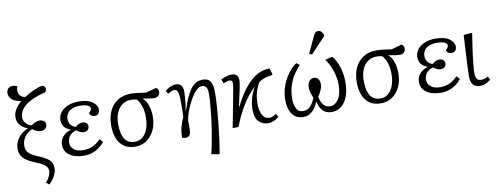

<svg xmlns="http://www.w3.org/2000/svg" viewBox="-76 -1221 4920 1884"><g transform="rotate(-10 2384.0 -279.5)"><path d="M287 233 258 210Q309 152 309 99Q309 69 285 47Q261 25 199 0Q137 -25 102.5 -49.5Q68 -74 54.5 -102.5Q41 -131 41 -166Q40 -204 57.5 -239.5Q75 -275 105.5 -303Q136 -331 176 -345V-347Q126 -364 100 -397Q74 -430 74 -469Q74 -516 99.5 -555.5Q125 -595 160 -622Q107 -627 72.5 -653Q38 -679 38 -720Q38 -748 54 -765Q70 -782 101 -782Q128 -782 145 -770Q137 -745 137 -729Q137 -667 204 -653Q251 -684 298.5 -705Q346 -726 376 -732Q392 -735 404.5 -725Q417 -715 417 -697Q417 -674 400 -665Q259 -628 198.5 -575.5Q138 -523 138 -458Q138 -430 160 -404Q182 -378 216 -368Q240 -386 261.5 -394Q283 -402 301 -402Q323 -402 341.5 -389.5Q360 -377 360 -354Q360 -326 342 -312Q324 -298 299 -298Q279 -298 259 -305.5Q239 -313 215 -331Q164 -309 137.5 -269.5Q111 -230 111 -182Q111 -137 139 -110Q167 -83 224 -60Q299 -30 332.5 0.5Q366 31 366 84Q366 119 344.5 159.5Q323 200 287 233Z M674 14Q584 14 530.5 -24Q477 -62 477 -127Q477 -174 506 -208.5Q535 -243 588 -258V-260Q545 -276 524.5 -302.5Q504 -329 504 -371Q504 -413 530 -446.5Q556 -480 602 -499.5Q648 -519 710 -519Q801 -519 847.5 -485Q894 -451 894 -408Q894 -381 880 -366.5Q866 -352 844 -352Q808 -352 791 -386Q808 -405 813.5 -415Q819 -425 819 -433Q819 -453 791 -464.5Q763 -476 714 -476Q648 -476 611 -446.5Q574 -417 574 -368Q574 -338 589.5 -314.5Q605 -291 640 -278Q657 -293 674.5 -301.5Q692 -310 711 -310Q735 -310 750 -297Q765 -284 765 -264Q765 -244 751 -229Q737 -214 711 -214Q695 -214 677 -221Q659 -228 639 -245Q590 -230 569.5 -200.5Q549 -171 549 -137Q549 -96 582 -68.5Q615 -41 676 -41Q725 -41 766 -58.5Q807 -76 850 -119L879 -87Q796 14 674 14Z M1185 14Q1116 14 1071.5 -17.5Q1027 -49 1006 -104Q985 -159 985 -230Q985 -315 1015 -377Q1045 -439 1099.5 -472.5Q1154 -506 1226 -506Q1257 -506 1294.5 -501.5Q1332 -497 1379 -490L1484 -519Q1495 -509 1500.5 -500Q1506 -491 1506 -477Q1506 -452 1490 -437.5Q1474 -423 1451 -423Q1430 -423 1404.5 -427Q1379 -431 1336 -438V-436Q1368 -411 1385.5 -360Q1403 -309 1403 -249Q1403 -172 1375 -113Q1347 -54 1298 -20Q1249 14 1185 14ZM1188 -34Q1236 -34 1268.5 -63Q1301 -92 1318 -141.5Q1335 -191 1335 -252Q1335 -315 1318.5 -364.5Q1302 -414 1276 -439Q1262 -443 1249 -444.5Q1236 -446 1220 -446Q1145 -446 1100 -388Q1055 -330 1055 -230Q1055 -34 1188 -34Z M1977 230 1904 216Q1916 169 1927.5 108.5Q1939 48 1949.5 -18Q1960 -84 1967.5 -149.5Q1975 -215 1979.5 -272.5Q1984 -330 1984 -373Q1984 -421 1969.5 -439.5Q1955 -458 1929 -458Q1903 -458 1876.5 -434Q1850 -410 1826 -371.5Q1802 -333 1782.5 -290Q1763 -247 1751 -208.5Q1739 -170 1737 -146Q1739 -91 1737.5 -55.5Q1736 -20 1724.5 -3Q1713 14 1684 14Q1658 14 1650 5Q1650 -53 1663.5 -102.5Q1677 -152 1697 -192Q1698 -222 1698.5 -245.5Q1699 -269 1699.5 -295Q1700 -321 1699 -358Q1699 -418 1688 -442.5Q1677 -467 1655 -467Q1641 -467 1625.5 -460.5Q1610 -454 1592 -441L1571 -473Q1593 -493 1623 -506Q1653 -519 1677 -519Q1714 -519 1731.5 -498Q1749 -477 1749 -438Q1749 -407 1745 -358Q1741 -309 1730 -245L1732 -244Q1775 -381 1823.5 -450Q1872 -519 1946 -519Q2001 -519 2023 -485Q2045 -451 2045 -379Q2045 -313 2039.5 -232.5Q2034 -152 2025.5 -69Q2017 14 2006.5 90.5Q1996 167 1986 225Z M2510 14Q2453 14 2415.5 -23.5Q2378 -61 2378 -144Q2378 -193 2392 -249Q2406 -305 2439 -362Q2366 -296 2309 -199.5Q2252 -103 2213 0H2155Q2170 -77 2184 -149Q2198 -221 2209 -280.5Q2220 -340 2227 -380Q2234 -420 2234 -434Q2234 -449 2226.5 -457Q2219 -465 2208 -465Q2194 -465 2176.5 -459.5Q2159 -454 2144 -448L2128 -488Q2151 -501 2180 -510Q2209 -519 2234 -519Q2302 -519 2302 -450Q2302 -429 2288.5 -361.5Q2275 -294 2251 -191L2253 -190Q2335 -353 2421 -432Q2507 -511 2612 -514L2631 -454L2626 -444Q2554 -440 2493 -401Q2436 -311 2436 -191Q2436 -125 2459 -81Q2482 -37 2530 -37Q2550 -37 2567 -45.5Q2584 -54 2596 -64L2617 -31Q2592 -10 2564.5 2Q2537 14 2510 14Z M2859 14Q2787 14 2749 -38.5Q2711 -91 2711 -183Q2711 -256 2735.5 -322Q2760 -388 2798.5 -439.5Q2837 -491 2881 -519L2911 -495Q2879 -462 2849 -417Q2819 -372 2799.5 -312.5Q2780 -253 2780 -177Q2780 -123 2800 -83.5Q2820 -44 2868 -44Q2912 -44 2940 -76Q2968 -108 2987 -155Q2972 -190 2965.5 -213.5Q2959 -237 2959 -261Q2959 -300 2977.5 -323.5Q2996 -347 3024 -347Q3048 -347 3065 -329Q3082 -311 3082 -273Q3082 -246 3069 -216.5Q3056 -187 3035 -155Q3044 -103 3070.5 -73.5Q3097 -44 3134 -44Q3183 -44 3218 -94.5Q3253 -145 3253 -245Q3253 -287 3241.5 -334.5Q3230 -382 3210.5 -426Q3191 -470 3166 -501L3234 -519L3242 -515Q3279 -469 3301 -400.5Q3323 -332 3323 -255Q3323 -169 3299.5 -108.5Q3276 -48 3235.5 -17Q3195 14 3143 14Q3100 14 3072.5 -4.5Q3045 -23 3029.5 -52Q3014 -81 3008 -112H3006Q2997 -84 2977.5 -55Q2958 -26 2928 -6Q2898 14 2859 14ZM3047 -575 3021 -588 3096 -749Q3106 -771 3116 -781.5Q3126 -792 3144 -792Q3163 -792 3175 -780.5Q3187 -769 3197 -748V-734Z M3632 14Q3563 14 3518.5 -17.5Q3474 -49 3453 -104Q3432 -159 3432 -230Q3432 -315 3462 -377Q3492 -439 3546.5 -472.5Q3601 -506 3673 -506Q3704 -506 3741.5 -501.5Q3779 -497 3826 -490L3931 -519Q3942 -509 3947.5 -500Q3953 -491 3953 -477Q3953 -452 3937 -437.5Q3921 -423 3898 -423Q3877 -423 3851.5 -427Q3826 -431 3783 -438V-436Q3815 -411 3832.5 -360Q3850 -309 3850 -249Q3850 -172 3822 -113Q3794 -54 3745 -20Q3696 14 3632 14ZM3635 -34Q3683 -34 3715.5 -63Q3748 -92 3765 -141.5Q3782 -191 3782 -252Q3782 -315 3765.5 -364.5Q3749 -414 3723 -439Q3709 -443 3696 -444.5Q3683 -446 3667 -446Q3592 -446 3547 -388Q3502 -330 3502 -230Q3502 -34 3635 -34Z M4230 14Q4140 14 4086.5 -24Q4033 -62 4033 -127Q4033 -174 4062 -208.5Q4091 -243 4144 -258V-260Q4101 -276 4080.5 -302.5Q4060 -329 4060 -371Q4060 -413 4086 -446.5Q4112 -480 4158 -499.5Q4204 -519 4266 -519Q4357 -519 4403.5 -485Q4450 -451 4450 -408Q4450 -381 4436 -366.5Q4422 -352 4400 -352Q4364 -352 4347 -386Q4364 -405 4369.5 -415Q4375 -425 4375 -433Q4375 -453 4347 -464.5Q4319 -476 4270 -476Q4204 -476 4167 -446.5Q4130 -417 4130 -368Q4130 -338 4145.5 -314.5Q4161 -291 4196 -278Q4213 -293 4230.5 -301.5Q4248 -310 4267 -310Q4291 -310 4306 -297Q4321 -284 4321 -264Q4321 -244 4307 -229Q4293 -214 4267 -214Q4251 -214 4233 -221Q4215 -228 4195 -245Q4146 -230 4125.5 -200.5Q4105 -171 4105 -137Q4105 -96 4138 -68.5Q4171 -41 4232 -41Q4281 -41 4322 -58.5Q4363 -76 4406 -119L4435 -87Q4352 14 4230 14Z M4619 14Q4572 14 4549 -13.5Q4526 -41 4526 -104Q4526 -121 4528.5 -177Q4531 -233 4535.5 -317.5Q4540 -402 4546 -506L4624 -513L4631 -509Q4618 -428 4607 -350.5Q4596 -273 4590 -212Q4584 -151 4584 -119Q4584 -85 4595 -64Q4606 -43 4641 -43Q4676 -43 4708 -62L4726 -29Q4701 -9 4675.5 2.5Q4650 14 4619 14Z"/></g></svg>

Font: Literata 12pt Light
Style: Italic
Weight: 300
Italic angle: -2°
Designer: Latin by Veronika Burian and Jose Scaglione. Greek by Irene Vlachou. Cyrillic by Vera Evstafieva
Foundry: TypeTogether
Version: Version 3.002